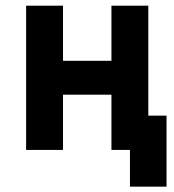

<svg xmlns="http://www.w3.org/2000/svg" viewBox="-20 -538 626 689"><path d="M446.3 131.8V0H379.9V-198.2H206.1V0H73.7V-517.6H206.1V-319.8H379.9V-517.6H512.2V-123H577.6V131.8Z"/></svg>

Font: Cascadia Mono PL
Style: Bold
Weight: 700
Monospace: yes
Designer: Aaron Bell
Foundry: Saja Typeworks
Version: Version 2404.023; ttfautohint (v1.8.4)